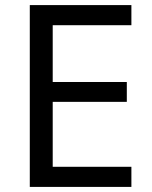

<svg xmlns="http://www.w3.org/2000/svg" viewBox="-20 -734 596 754"><path d="M496 0H97V-714H496V-635H187V-412H478V-334H187V-79H496Z"/></svg>

Font: Go Noto Kurrent-Regular
Style: Regular
Weight: 400
Designer: Monotype Design Team
Foundry: Monotype Imaging Inc.
Version: Version 2.012; ttfautohint (v1.8.4.7-5d5b)